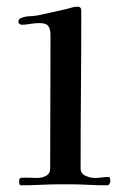

<svg xmlns="http://www.w3.org/2000/svg" viewBox="-20 -551 390 574"><path d="M310 -10Q310 -6 307.5 -1.5Q305 3 300 3Q272 3 244.5 1.5Q217 0 189 0H160Q131 0 101.5 1.5Q72 3 43 3Q39 3 38 -1.5Q37 -6 37 -9Q37 -19 44 -19.5Q51 -20 58 -20Q66 -20 75 -19.5Q84 -19 92 -19Q106 -19 118 -25.5Q130 -32 130 -48Q130 -148 130.5 -247Q131 -346 131 -446Q131 -464 124.5 -473Q118 -482 98 -482Q84 -482 70.5 -479.5Q57 -477 43 -477Q41 -478 38 -480Q35 -482 35 -485Q35 -495 43 -497Q55 -502 68 -502.5Q81 -503 93 -505Q113 -509 132 -513.5Q151 -518 170 -522Q180 -524 191 -527.5Q202 -531 212 -531Q223 -531 223 -519Q223 -401 222 -283.5Q221 -166 221 -48Q221 -32 235.5 -25.5Q250 -19 263 -19Q274 -19 284.5 -20.5Q295 -22 305 -22Q308 -22 309 -17Q310 -12 310 -10Z"/></svg>

Font: Kaisei Tokumin
Style: Regular
Weight: 400
Designer: Font-Kai, 金井和夫
Foundry: KAZUO KANAI
Version: Version 5.003